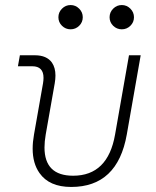

<svg xmlns="http://www.w3.org/2000/svg" viewBox="-20 -739 626 769"><path d="M265.1 9.8Q177.2 9.8 138.2 -45.9Q110.8 -84.5 110.8 -143.6Q110.8 -169.9 116.2 -200.2L152.3 -405.3Q154.3 -417.5 154.3 -427.2Q154.3 -473.6 109.4 -473.6H51.8L59.6 -517.6H120.1Q167 -517.6 188 -488.3Q202.1 -467.8 202.1 -436.5Q202.1 -422.4 199.2 -405.3L163.1 -200.2Q158.2 -171.9 158.2 -148.4Q158.2 -35.2 272.9 -35.2Q412.1 -35.2 440.9 -200.2L496.6 -517.6H543.5L487.8 -200.2Q450.7 9.8 265.1 9.8ZM262.7 -621.6Q242.7 -621.6 228.3 -635.7Q213.9 -649.9 213.9 -669.9Q213.9 -689.9 228.3 -704.3Q242.7 -718.8 262.7 -718.8Q282.7 -718.8 297.1 -704.3Q311.5 -689.9 311.5 -669.9Q311.5 -649.9 297.1 -635.7Q282.7 -621.6 262.7 -621.6ZM467.8 -621.6Q447.8 -621.6 433.3 -635.7Q418.9 -649.9 418.9 -669.9Q418.9 -689.9 433.3 -704.3Q447.8 -718.8 467.8 -718.8Q487.8 -718.8 502.2 -704.3Q516.6 -689.9 516.6 -669.9Q516.6 -649.9 502.2 -635.7Q487.8 -621.6 467.8 -621.6Z"/></svg>

Font: CaskaydiaCove NF ExtraLight
Style: Italic
Weight: 200
Italic angle: -10°
Designer: Aaron Bell
Foundry: Saja Typeworks
Version: Version 2111.001; VTT 6.35;Nerd Fonts 3.2.1